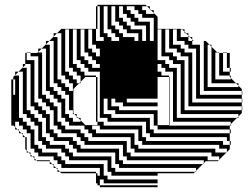

<svg xmlns="http://www.w3.org/2000/svg" viewBox="-20 -770 1034 798"><path d="M395 -712V-728H385V-712ZM619 -712V-716L607 -728H603V-732L591 -744H571V-728H587V-712ZM619 -600V-696H571V-712H555V-728H539V-744H507V-728H523V-712H539V-696H555V-680H603V-600ZM587 -600V-664H539V-680H523V-696H507V-712H491V-744H475V-696H491V-680H507V-664H523V-648H571V-600ZM731 -648V-616H763V-622L753 -632H747V-638L737 -648ZM555 -600V-632H507V-648H491V-664H475V-680H459V-744H443V-664H459V-648H475V-632H491V-616H539V-600ZM395 -664H385V-650H379V-600H411V-616H395ZM443 -616V-600H475V-616H459V-632H443V-648H427V-744H411V-632H427V-616ZM763 -600H779V-606L769 -616H763ZM363 -568V-552H379V-536H395V-568H379V-584H363V-648H347V-568ZM939 -472H935V-488H923V-550H907V-552H923V-550H935V-488H939ZM363 -504V-488H395V-504H379V-520H363V-536H347V-552H331V-648H315V-536H331V-520H347V-504ZM395 -440V-472H347V-488H331V-504H315V-520H299V-648H283V-504H299V-488H315V-472H331V-456H379V-450H385V-440ZM699 -440V-472H667V-488H651V-504H635V-472H651V-456H683V-450H685V-440ZM939 -440V-446L935 -450V-456H891V-550H885L883 -552H875V-440ZM395 -408V-424H385V-408ZM699 -424V-440H685V-424ZM395 -424V-440H385V-424ZM43 -408V-424H35V-408ZM43 -392V-408H35V-392ZM971 -408V-414L961 -424H859V-576L851 -584H843V-408ZM43 -376V-392H35V-376ZM987 -376H985V-392H827V-600H835L851 -584H859V-576L883 -552H891V-550H907V-472H935V-456H939V-446L961 -424H971V-414L985 -400V-392H987ZM43 -344H35V-360H43ZM43 -328H35V-344H43ZM43 -312H35V-328H43ZM43 -296H35V-312H43ZM43 -280H35V-296H43ZM43 -280V-264H35V-280ZM315 -264V-270L305 -280H299V-286L289 -296H283V-312H267V-376H251V-392H235V-408H219V-424H203V-600H185L203 -618V-632H217L203 -618V-616H219V-440H235V-424H251V-408H267V-392H283V-424H267V-440H251V-456H235V-632H217L235 -650H379V-744H385V-728H395V-744H385V-750H585L591 -744H603V-732L607 -728H619V-716L635 -700V-650H735L737 -648H747V-638L753 -632H763V-622L769 -616H779V-606L785 -600H779V-584H811V-376H985V-360H987V-344H985V-360H795V-568H763V-584H747V-600H715V-648H699V-584H731V-568H747V-552H779V-344H985V-328H987V-312H985V-328H763V-536H731V-552H715V-568H683V-648H667V-552H699V-536H715V-520H747V-312H985V-300L971 -286V-280H965L971 -286V-296H731V-504H699V-520H683V-536H651V-648H635V-520H667V-504H683V-488H715V-280H965L939 -254V-248H935V-250L939 -254V-264H685V-250H683V-450H635V-360H507V-344H635V-328H491V-344H459V-360H443V-328H475V-312H635V-250H683V-248H935V-232H939V-216H935V-232H635V-248H619V-296H459V-312H427V-360H411V-296H443V-280H603V-232H619V-216H935V-184H939V-168H935V-184H923V-200H603V-216H587V-264H427V-280H385V-264H411V-248H571V-200H587V-184H907V-168H935V-150L923 -138V-136H921L923 -138V-152H891V-168H571V-184H555V-232H395V-248H363V-232H379V-216H539V-168H555V-152H875V-136H921L891 -106V-104H889L891 -106V-120H859V-136H539V-152H523V-200H363V-216H347V-232H331V-248H267V-264H251V-280H235V-344H219V-360H203V-376H187V-392H171V-568H153L171 -586V-600H185L171 -586V-584H187V-408H203V-392H219V-376H235V-360H251V-296H267V-280H283V-264ZM827 -88H823L827 -92V-104H507V-120H491V-168H331V-184H315V-200H299V-216H235V-232H219V-248H203V-312H187V-328H171V-344H155V-360H139V-536H107V-550H135L139 -554V-568H153L139 -554V-552H155V-376H171V-360H187V-344H203V-328H219V-264H235V-248H251V-232H315V-216H331V-200H347V-184H507V-136H523V-120H843V-104H889L885 -100H835L827 -92ZM795 -56H791L795 -60V-72H475V-88H459V-136H299V-152H283V-168H267V-184H203V-200H187V-216H171V-280H155V-296H139V-312H123V-328H107V-504H85V-550H91V-552H107V-550H91V-520H123V-344H139V-328H155V-312H171V-296H187V-232H203V-216H219V-200H283V-184H299V-168H315V-152H475V-104H491V-88H823L795 -60ZM395 -40V-72H235V-88H219V-104H203V-120H139V-136H123V-152H107V-216H91V-232H75V-248H59V-264H43V-248H37L35 -250V-264H43V-242L53 -232H59V-226L69 -216H75V-210L85 -200H91V-144L99 -136H107V-128L115 -120H123V-112L131 -104H187V-98L197 -88H203V-82L213 -72H219V-66L229 -56H379V-50H385V-40ZM395 -40V-24H385V-40ZM785 -50H635V-40H443V-56H427V-104H267V-120H251V-136H235V-152H171V-168H155V-184H139V-248H123V-264H107V-280H91V-296H75V-472H57L75 -490V-504H85V-500L75 -490V-488H91V-312H107V-296H123V-280H139V-264H155V-200H171V-184H187V-168H251V-152H267V-136H283V-120H443V-72H459V-56H791ZM395 -696V-712H385V-696ZM395 -680V-696H385V-680ZM395 -664V-680H385V-664ZM699 -408V-424H685V-408ZM395 -392V-408H385V-392ZM699 -392V-408H685V-392ZM395 -376V-392H385V-376ZM699 -376V-392H685V-376ZM699 -360V-376H685V-360ZM395 -376H385V-360H395ZM43 -360H35V-376H43ZM699 -344V-360H685V-344ZM395 -344V-360H385V-344ZM395 -328V-344H385V-328ZM699 -328V-344H685V-328ZM395 -312V-328H385V-312ZM699 -312V-328H685V-312ZM699 -296V-312H685V-296ZM395 -296V-312H385V-296ZM395 -296H385V-280H395ZM699 -280V-296H685V-280ZM699 -280H685V-264H699ZM385 -250V-264H379V-450H335L315 -430V-424H309L315 -430V-456H299V-472H283V-488H267V-648H251V-472H267V-456H283V-440H299V-424H309L285 -400V-300L289 -296H299V-286L305 -280H315V-270L335 -250ZM385 0V-8H379V-50H235L229 -56H219V-66L213 -72H203V-82L197 -88H187V-98L185 -100H135L131 -104H123V-112L115 -120H107V-128L99 -136H91V-144L85 -150V-200H75V-210L69 -216H59V-226L53 -232H43V-242L37 -248H27V-440H35V-424H43V-440H35V-450L43 -458V-472H57L43 -458V-456H59V-280H75V-264H91V-248H107V-232H123V-168H139V-152H155V-136H219V-120H235V-104H251V-88H411V-40H427V-24H635V-8H411V-24H395V-8H385V-24H395V0H635V8H395V0Z"/></svg>

Font: Rubik Broken Fax
Style: Regular
Weight: 400
Designer: Hubert and Fischer, NaN
Foundry: Hubert and Fischer, NaN
Version: Version 2.201